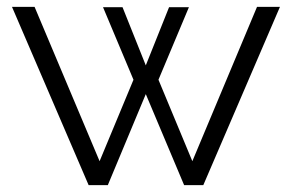

<svg xmlns="http://www.w3.org/2000/svg" viewBox="-20 -541 853 561"><path d="M542 -70 443 -308 532 -520H474L406 -350L338 -520H281L370 -308L271 -70L81 -521H15L239 0H295L406 -266L518 0H574L798 -521H731Z"/></svg>

Font: Raleway Reg
Style: Regular
Weight: 400
Designer: Matt McInerney, Pablo Impallari, Rodrigo Fuenzalida
Foundry: Matt McInerney, Pablo Impallari, Rodrigo Fuenzalida
Version: Version 3.00 July 28, 2015